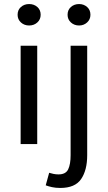

<svg xmlns="http://www.w3.org/2000/svg" viewBox="-20 -712 533 949"><path d="M82 0V-486H164V0ZM124 -586Q100 -586 83.5 -601Q67 -616 67 -639Q67 -663 83.5 -677.5Q100 -692 124 -692Q148 -692 164.5 -677.5Q181 -663 181 -639Q181 -616 164.5 -601Q148 -586 124 -586ZM278 217Q255 217 237 213Q219 209 206 204L223 142Q232 145 244 147.5Q256 150 269 150Q305 150 317 125Q329 100 329 55V-486H411V55Q411 129 381 173Q351 217 278 217ZM371 -586Q347 -586 330.5 -601Q314 -616 314 -639Q314 -663 330.5 -677.5Q347 -692 371 -692Q394 -692 410.5 -677.5Q427 -663 427 -639Q427 -616 410.5 -601Q394 -586 371 -586Z"/></svg>

Font: Source Sans Pro
Style: Regular
Weight: 400
Designer: Paul D. Hunt
Foundry: Adobe Systems Incorporated
Version: Version 2.021;PS 2.000;hotconv 1.0.86;makeotf.lib2.5.63406